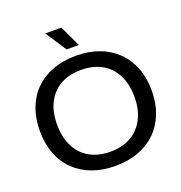

<svg xmlns="http://www.w3.org/2000/svg" viewBox="-162 -1076 1152 1223"><g transform="rotate(-20 413.5 -464.0)"><path d="M414 9Q327 9 257 -17Q187 -43 137 -92Q87 -141 61 -210Q35 -279 35 -364Q35 -450 61.5 -519Q88 -588 137.5 -636.5Q187 -685 257 -711Q327 -737 414 -737Q501 -737 570.5 -711Q640 -685 690 -636Q740 -587 766.5 -518.5Q793 -450 793 -364Q793 -279 766.5 -210Q740 -141 690 -92Q640 -43 570.5 -17Q501 9 414 9ZM414 -87Q495 -87 553.5 -120.5Q612 -154 644 -216Q676 -278 676 -364Q676 -430 657.5 -481.5Q639 -533 605 -568.5Q571 -604 522.5 -622.5Q474 -641 414 -641Q333 -641 274.5 -608.5Q216 -576 184 -514Q152 -452 152 -364Q152 -299 170.5 -247.5Q189 -196 223 -160Q257 -124 305.5 -105.5Q354 -87 414 -87ZM373 -795 280 -937H389L456 -795Z"/></g></svg>

Font: Mona Sans SemiExpanded Medium
Style: Regular
Weight: 500
Width: 6
Designer: Deni Anggara
Foundry: GitHub
Version: Version 2.000